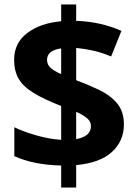

<svg xmlns="http://www.w3.org/2000/svg" viewBox="-20 -779 612 857"><path d="M253 -40Q188 -42 137 -52.5Q86 -63 44 -82V-211Q85 -191 143 -174.5Q201 -158 253 -155V-306Q176 -336 129.5 -364.5Q83 -393 63 -428Q43 -463 43 -512Q43 -587 101.5 -631.5Q160 -676 253 -684V-759H320V-686Q431 -682 522 -641L476 -527Q436 -544 395.5 -553Q355 -562 320 -565V-421Q374 -401 423 -377.5Q472 -354 502.5 -318Q533 -282 533 -223Q533 -150 480 -101Q427 -52 320 -42V58H253ZM253 -563Q190 -554 190 -512Q190 -491 205 -477Q220 -463 253 -448ZM320 -158Q386 -170 386 -216Q386 -236 369.5 -250.5Q353 -265 320 -280Z"/></svg>

Font: Noto Sans Tai Tham
Style: Bold
Weight: 700
Designer: Monotype Design Team 2013. Revised by David WIlliams 2020
Foundry: Monotype Imaging Inc.
Version: Version 2.002; ttfautohint (v1.8.4.7-5d5b)